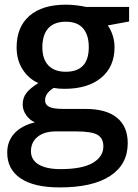

<svg xmlns="http://www.w3.org/2000/svg" viewBox="-20 -570 596 830"><path d="M538.1 -540V-477.1L445.8 -460Q458.5 -442.9 466.8 -418Q475.1 -393.1 475.1 -365.2Q475.1 -281.7 417.5 -233.9Q359.9 -186 258.8 -186Q232.9 -186 211.9 -189.9Q174.8 -167 174.8 -136.2Q174.8 -117.7 192.1 -108.4Q209.5 -99.1 255.9 -99.1H350.1Q439.5 -99.1 485.8 -61Q532.2 -22.9 532.2 48.8Q532.2 140.6 456.5 190.4Q380.9 240.2 237.8 240.2Q127.4 240.2 69.3 201.2Q11.2 162.1 11.2 89.8Q11.2 40 42.7 6.1Q74.2 -27.8 130.9 -41Q107.9 -50.8 93 -72.5Q78.1 -94.2 78.1 -118.2Q78.1 -148.4 95.2 -169.4Q112.3 -190.4 146 -210.9Q104 -229 77.9 -269.8Q51.8 -310.5 51.8 -365.2Q51.8 -453.1 107.2 -501.5Q162.6 -549.8 265.1 -549.8Q288.1 -549.8 313.2 -546.6Q338.4 -543.5 351.1 -540ZM113.8 84Q113.8 121.1 147.2 141.1Q180.7 161.1 241.2 161.1Q335 161.1 380.9 134.3Q426.8 107.4 426.8 63Q426.8 27.8 401.6 12.9Q376.5 -2 308.1 -2H221.2Q171.9 -2 142.8 21.2Q113.8 44.4 113.8 84ZM163.1 -365.2Q163.1 -314.5 189.2 -287.1Q215.3 -259.8 264.2 -259.8Q363.8 -259.8 363.8 -366.2Q363.8 -418.9 339.1 -447.5Q314.5 -476.1 264.2 -476.1Q214.4 -476.1 188.7 -447.8Q163.1 -419.4 163.1 -365.2Z"/></svg>

Font: f3_56222          
Style: Regular
Weight: 600
Foundry: Ascender Corporation
Version: Version 1.10